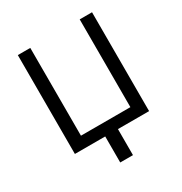

<svg xmlns="http://www.w3.org/2000/svg" viewBox="-204 -864 1139 1201"><g transform="rotate(-30 365.5 -263.0)"><path d="M633 0H408V188H316V0H97V-714H187V-80H544V-714H633Z"/></g></svg>

Font: Noto IKEA Arabic
Style: Regular
Weight: 400
Designer: Monotype Design Team
Foundry: Monotype Imaging Inc.
Version: Version 1.200